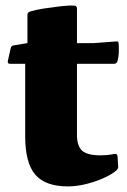

<svg xmlns="http://www.w3.org/2000/svg" viewBox="-20 -652 454 686"><path d="M223 14Q142 14 106 -28Q70 -70 70 -165V-455L78 -498V-599Q78 -608 88 -611Q107 -617 136.5 -621.5Q166 -626 195.5 -629.5Q225 -633 245 -632Q255 -631 255 -622V-170Q255 -130 273.5 -113.5Q292 -97 340 -97Q349 -97 361.5 -98Q374 -99 389 -102Q398 -104 400 -94L402 -60Q404 -51 396 -43Q378 -28 348.5 -15Q319 -2 286 6Q253 14 223 14ZM16 -424Q6 -424 8 -434L18 -479Q20 -489 30 -490L78 -498H316L395 -504Q404 -506 404 -495Q405 -480 404.5 -464.5Q404 -449 400 -434Q397 -424 387 -424Z"/></svg>

Font: Hahmlet ExtraBold
Style: Regular
Weight: 800
Designer: Minjoo Ham & Mark Frömberg
Foundry: hypertype
Version: Version 1.002